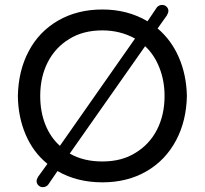

<svg xmlns="http://www.w3.org/2000/svg" viewBox="-20 -731 833 781"><path d="M128.9 5.9Q128.9 -2 134.8 -11.7L172.9 -64.5Q115.2 -111.3 84.5 -183.1Q53.7 -254.9 52.7 -340.8Q54.7 -443.4 96.7 -522.5Q138.7 -602.5 216.8 -647.5Q294.9 -692.4 396.5 -692.4Q499 -692.4 580.1 -644.5L618.2 -701.2Q627 -710.9 639.6 -710.9Q650.4 -710.9 657.7 -703.6Q665 -696.3 665 -686.5Q665 -679.7 659.2 -668.9L621.1 -615.2Q676.8 -568.4 707.5 -497.6Q738.3 -426.8 740.2 -340.8Q738.3 -239.3 696.3 -160.2Q653.3 -79.1 575.7 -34.2Q498 10.7 396.5 10.7Q293 10.7 213.9 -35.2L175.8 20.5Q167 30.3 154.3 30.3Q143.6 30.3 136.2 22.9Q128.9 15.6 128.9 5.9ZM396.5 -607.4Q317.4 -607.4 261.7 -572.3Q205.1 -538.1 174.3 -478Q143.6 -418 143.6 -340.8Q143.6 -277.3 164.1 -225.1Q184.6 -172.9 223.6 -137.7L529.3 -574.2Q468.8 -607.4 396.5 -607.4ZM531.2 -109.4Q587.9 -143.6 618.7 -203.6Q649.4 -263.7 649.4 -340.8Q649.4 -402.3 628.4 -455.6Q607.4 -508.8 570.3 -543L263.7 -106.4Q319.3 -74.2 396.5 -74.2Q475.6 -74.2 531.2 -109.4Z"/></svg>

Font: KTXP_ComRound
Style: Medium
Weight: 500
Version: Version 1.01;May 16, 2022;FontCreator 13.0.0.2683 64-bit